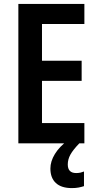

<svg xmlns="http://www.w3.org/2000/svg" viewBox="-20 -734 498 983"><path d="M412 0H74V-714H412V-611H195V-423H398V-320H195V-104H412ZM327 108Q327 152 370 152Q383 152 393 149.5Q403 147 410 144V219Q398 223 383 226Q368 229 348 229Q294 229 266 203Q238 177 238 129Q238 92 261 54.5Q284 17 327 -15L386 0Q354 33 340.5 57.5Q327 82 327 108Z"/></svg>

Font: Noto Sans Myanmar UI Condensed SemiBold
Style: Regular
Weight: 600
Width: 3
Designer: Monotype Design Team
Foundry: Monotype Imaging Inc.
Version: Version 2.103; ttfautohint (v1.8.4.7-5d5b)